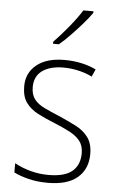

<svg xmlns="http://www.w3.org/2000/svg" viewBox="-55 -803 518 851"><g transform="rotate(5 204.5 -377.5)"><path d="M367 -133Q367 -67 322.5 -28.5Q278 10 190 10Q142 10 103 0Q64 -10 39 -23V-64Q71 -46 110 -35.5Q149 -25 190 -25Q263 -25 296 -53.5Q329 -82 329 -133Q329 -167 312.5 -188Q296 -209 266.5 -224.5Q237 -240 198 -256Q155 -273 121.5 -290.5Q88 -308 68.5 -335Q49 -362 49 -407Q49 -467 93.5 -503Q138 -539 217 -539Q258 -539 294 -531Q330 -523 358 -509L343 -476Q318 -489 284 -497Q250 -505 216 -505Q156 -505 121.5 -480Q87 -455 87 -407Q87 -374 102.5 -353.5Q118 -333 147 -319Q176 -305 215 -289Q256 -271 290.5 -253.5Q325 -236 346 -208Q367 -180 367 -133ZM326 -758Q310 -735 286 -707.5Q262 -680 236 -653Q210 -626 186 -606H160V-615Q192 -648 226 -689.5Q260 -731 281 -765H326Z"/></g></svg>

Font: Noto Sans Sinhala SemiCondensed ExtraLight
Style: Regular
Weight: 200
Width: 4
Designer: Jelle Bosma - Monotype Design Team
Foundry: Monotype Imaging Inc.
Version: Version 2.006; ttfautohint (v1.8.4.7-5d5b)